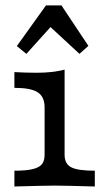

<svg xmlns="http://www.w3.org/2000/svg" viewBox="-20 -677 388 697"><path d="M141.9 -115.3V-287.1Q141.9 -325.8 116.9 -341.9Q91.9 -358.1 32.3 -358.1V-415.3Q73.4 -412.9 114.5 -412.9Q171 -412.9 214.5 -424.2V-115.3Q214.5 -82.3 238.3 -69.8Q262.1 -57.3 324.2 -57.3V0Q211.3 -3.2 178.2 -3.2Q145.2 -3.2 32.3 0V-57.3Q74.2 -57.3 98 -62.9Q121.8 -68.5 131.9 -80.6Q141.9 -92.7 141.9 -115.3ZM41.1 -509.7 146.8 -657.3H203.2L300.8 -510.5L268.5 -481.5L139.5 -600.8L193.5 -612.1L75.8 -481.5Z"/></svg>

Font: Playfair Micro SmCond SmLight
Style: Regular
Weight: 360
Width: 4
Designer: Claus Eggers Sørensen
Foundry: Claus Eggers Sørensen
Version: Version 2.100;Glyphs 3.2 (3219)